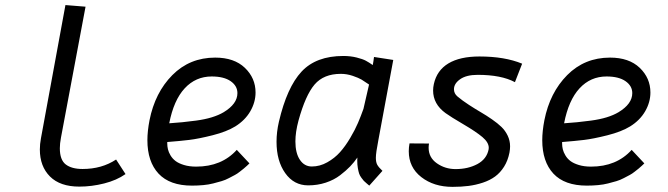

<svg xmlns="http://www.w3.org/2000/svg" viewBox="-20 -725 2628 755"><path d="M316.4 -698.7 219.7 -183.6Q215.3 -160.2 215.3 -142.1Q215.3 -96.2 238.5 -78.4Q261.7 -60.5 304.7 -60.5Q380.4 -60.5 436.5 -97.7L473.6 -40.5Q439 -16.1 389.9 -3.7Q340.8 8.8 292 8.8Q216.3 8.8 176.5 -31Q136.7 -70.8 136.7 -137.2Q136.7 -158.2 141.1 -181.6L237.3 -705.1Z M645.5 -240.2Q678.7 -242.7 697 -244.4Q715.3 -246.1 750.5 -250.7Q785.6 -255.4 812.7 -263.7Q839.8 -272 859.4 -283.7Q913.6 -316.4 913.6 -358.9Q913.6 -387.2 887 -405.8Q860.4 -424.3 812.5 -424.3Q749.5 -424.3 706.3 -377.7Q663.1 -331.1 645.5 -240.2ZM826.2 -498.5Q900.9 -498.5 942.9 -458.3Q984.9 -418 984.9 -361.3Q984.9 -323.2 964.4 -287.6Q943.8 -252 905.3 -228Q871.1 -207 815.9 -193.1Q760.7 -179.2 724.1 -174.8Q687.5 -170.4 637.7 -166.5V-161.1Q637.7 -149.4 640.4 -137.9Q643.1 -126.5 650.6 -113.8Q658.2 -101.1 670.4 -91.8Q682.6 -82.5 703.4 -76.2Q724.1 -69.8 751.5 -69.8Q851.6 -69.8 911.1 -135.7L960.9 -82.5Q960.4 -82 951.7 -73.7Q942.9 -65.4 938.7 -62.3Q934.6 -59.1 923.6 -50.3Q912.6 -41.5 903.6 -36.9Q894.5 -32.2 880.4 -24.7Q866.2 -17.1 851.3 -12.7Q836.4 -8.3 818.4 -3.7Q800.3 1 779.1 2.9Q757.8 4.9 734.9 4.9Q647.5 4.9 603.5 -42.2Q559.6 -89.4 559.6 -173.8Q559.6 -209 567.9 -252Q589.4 -360.8 657.7 -429.7Q726.1 -498.5 826.2 -498.5Z M1153.8 -251Q1141.6 -205.6 1141.6 -168.9Q1141.6 -123 1159.2 -96.7Q1176.8 -70.3 1206.1 -70.3Q1237.8 -70.3 1266.8 -86.7Q1295.9 -103 1316.9 -126.5Q1337.9 -149.9 1357.2 -182.6Q1376.5 -215.3 1387.7 -241.7Q1398.9 -268.1 1409.2 -296.9L1431.2 -392.6Q1413.6 -404.8 1401.9 -411.9Q1390.1 -418.9 1366.9 -426.8Q1343.8 -434.6 1320.3 -434.6Q1252.9 -434.6 1217 -392.6Q1181.2 -350.6 1153.8 -251ZM1526.4 -489.3 1467.8 -173.8Q1458 -124 1458 -104.5Q1458 -86.9 1463.6 -76.9Q1469.2 -66.9 1483.9 -53.2L1432.1 4.9Q1430.2 3.4 1421.9 -3.7Q1413.6 -10.7 1410.6 -13.9Q1407.7 -17.1 1401.4 -25.6Q1395 -34.2 1392.3 -42.2Q1389.6 -50.3 1387.2 -63.7Q1384.8 -77.1 1384.8 -93.3Q1384.8 -101.1 1385.3 -105.5Q1372.6 -86.9 1356.9 -70.6Q1341.3 -54.2 1317.4 -35.9Q1293.5 -17.6 1261 -6.8Q1228.5 3.9 1191.9 3.9Q1135.7 3.9 1101.6 -44.2Q1067.4 -92.3 1067.4 -167.5Q1067.4 -206.1 1076.7 -246.1Q1108.4 -381.8 1165.8 -443.4Q1223.1 -504.9 1330.1 -504.9Q1358.4 -504.9 1382.6 -498.8Q1406.7 -492.7 1418.5 -486.3Q1430.2 -480 1445.8 -469.2Q1448.7 -483.9 1450.7 -501Z M1731.9 -280.3Q1683.1 -315.9 1683.1 -369.1Q1683.1 -381.3 1686 -394.5Q1697.8 -448.2 1743.2 -475.6Q1788.6 -502.9 1865.2 -502.9Q1964.8 -502.9 2033.2 -474.6L2004.9 -401.9Q1951.2 -430.7 1858.4 -430.7Q1814 -430.7 1789.6 -413.6Q1765.1 -396.5 1765.1 -374Q1765.1 -357.4 1778.8 -345.7Q1797.9 -329.6 1824.2 -312.5Q1850.6 -295.4 1871.6 -283.2Q1892.6 -271 1914.8 -255.6Q1937 -240.2 1951.9 -225.8Q1966.8 -211.4 1976.3 -191.7Q1985.8 -171.9 1985.8 -149.4Q1985.8 -138.7 1983.4 -125Q1977.1 -93.3 1962.2 -69.6Q1947.3 -45.9 1927 -31Q1906.7 -16.1 1878.9 -6.8Q1851.1 2.4 1822.5 6.1Q1793.9 9.8 1759.3 9.8Q1686 9.8 1636.7 -28.6Q1587.4 -66.9 1587.4 -130.4Q1587.4 -145 1590.3 -161.1L1667 -160.6Q1665.5 -151.9 1665.5 -144Q1665.5 -105.5 1698 -82.8Q1730.5 -60.1 1771.5 -60.1Q1820.3 -60.1 1857.2 -79.8Q1894 -99.6 1901.4 -137.7Q1901.9 -139.6 1901.9 -144Q1901.9 -165 1877 -186Q1852.1 -207 1802.5 -236.1Q1752.9 -265.1 1731.9 -280.3Z M2198.2 -240.2Q2231.4 -242.7 2249.8 -244.4Q2268.1 -246.1 2303.2 -250.7Q2338.4 -255.4 2365.5 -263.7Q2392.6 -272 2412.1 -283.7Q2466.3 -316.4 2466.3 -358.9Q2466.3 -387.2 2439.7 -405.8Q2413.1 -424.3 2365.2 -424.3Q2302.2 -424.3 2259 -377.7Q2215.8 -331.1 2198.2 -240.2ZM2378.9 -498.5Q2453.6 -498.5 2495.6 -458.3Q2537.6 -418 2537.6 -361.3Q2537.6 -323.2 2517.1 -287.6Q2496.6 -252 2458 -228Q2423.8 -207 2368.7 -193.1Q2313.5 -179.2 2276.9 -174.8Q2240.2 -170.4 2190.4 -166.5V-161.1Q2190.4 -149.4 2193.1 -137.9Q2195.8 -126.5 2203.4 -113.8Q2210.9 -101.1 2223.1 -91.8Q2235.4 -82.5 2256.1 -76.2Q2276.9 -69.8 2304.2 -69.8Q2404.3 -69.8 2463.9 -135.7L2513.7 -82.5Q2513.2 -82 2504.4 -73.7Q2495.6 -65.4 2491.5 -62.3Q2487.3 -59.1 2476.3 -50.3Q2465.3 -41.5 2456.3 -36.9Q2447.3 -32.2 2433.1 -24.7Q2418.9 -17.1 2404.1 -12.7Q2389.2 -8.3 2371.1 -3.7Q2353 1 2331.8 2.9Q2310.5 4.9 2287.6 4.9Q2200.2 4.9 2156.2 -42.2Q2112.3 -89.4 2112.3 -173.8Q2112.3 -209 2120.6 -252Q2142.1 -360.8 2210.4 -429.7Q2278.8 -498.5 2378.9 -498.5Z"/></svg>

Font: Fantasque Sans Mono
Style: Italic
Weight: 400
Italic angle: -11°
Monospace: yes
Designer: Jany Belluz
Version: Version 1.8.0 ; ttfautohint (v1.8.2)